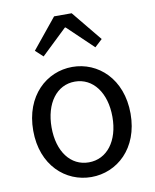

<svg xmlns="http://www.w3.org/2000/svg" viewBox="-91 -896 789 979"><g transform="rotate(-10 303.0 -407.0)"><path d="M303 13C436 13 555 -91 555 -271C555 -452 436 -557 303 -557C170 -557 51 -452 51 -271C51 -91 170 13 303 13ZM303 -63C209 -63 146 -146 146 -271C146 -396 209 -481 303 -481C397 -481 461 -396 461 -271C461 -146 397 -63 303 -63ZM130 -671 169 -635 301 -761H305L437 -635L476 -671L348 -827H257Z"/></g></svg>

Font: Noto Sans Mono CJK SC Regular
Style: Regular
Weight: 400
Designer: Ryoko NISHIZUKA (kana & ideographs); Paul D. Hunt (Latin, Greek & Cyrillic); Wenlong ZHANG (bopomofo); Sandoll Communica
Foundry: Adobe Systems Incorporated
Version: Version 1.005;PS 1.005;hotconv 1.0.96;makeotf.lib2.5.65012